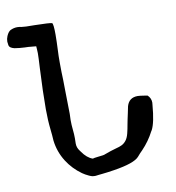

<svg xmlns="http://www.w3.org/2000/svg" viewBox="-83 -802 821 894"><g transform="rotate(-10 327.5 -355.5)"><path d="M297.4 17.1H290.5Q280.8 17.1 271.5 12.7L265.1 9.8Q250 2.9 236.8 -6.3Q194.8 -36.1 167.5 -79.1Q138.7 -125 132.3 -178.7Q130.9 -204.6 127.9 -230.5Q122.6 -277.3 122.6 -328.1Q122.6 -409.7 128.4 -522.9Q131.3 -571.8 131.3 -592.3Q131.3 -602.1 130.4 -611.8L129.4 -625Q124.5 -626 92.3 -628.4L75.7 -628.9Q51.8 -629.9 27.8 -633.8Q4.9 -639.6 2.7 -651.9Q0.5 -664.1 0.5 -669.4Q0.5 -682.6 5.9 -695.3Q14.2 -714.4 24.9 -720.2Q41 -728 57.6 -728Q66.9 -728 76.7 -725.6Q89.8 -723.1 140.1 -723.1Q211.4 -721.7 221.2 -718.3Q227.5 -713.4 227.5 -662.6Q227.5 -633.8 225.1 -581.1Q224.1 -570.3 224.1 -529.8L224.6 -486.3Q226.1 -458 226.6 -397L228.5 -287.6Q228.5 -280.8 228 -273.7Q227.5 -266.6 227.5 -259.3Q227.5 -235.8 230 -212.9Q232.4 -191.9 232.4 -171.4L231.9 -147Q231.9 -127.4 244.6 -111.3L248.5 -106Q271 -73.2 298.3 -64Q299.8 -64.9 307.4 -66.2Q314.9 -67.4 325.7 -68.6Q336.4 -69.8 345.7 -71Q355 -72.3 356.4 -73.7Q389.2 -85.9 409.7 -91.3Q427.2 -95.7 439.2 -101.1Q451.2 -106.4 460.9 -118.2Q470.7 -129.9 476.1 -151.1Q481.4 -172.4 484.9 -193.4L489.3 -215.8Q493.2 -231 495.8 -245.8Q498.5 -260.7 502 -275.9Q513.2 -314.9 554.2 -314.9Q563.5 -314.9 587.4 -311Q593.8 -309.6 600.6 -308.6Q616.2 -293.9 616.2 -272.9Q616.2 -267.6 615.2 -262.2Q608.4 -179.7 591.3 -147L588.4 -142.6Q565.9 -98.6 531.2 -62.5Q518.1 -49.8 506.8 -36.1Q483.4 -9.3 386.2 5.9Q348.6 11.7 327.1 13.7L313.5 15.1Q302.7 17.1 297.4 17.1Z"/></g></svg>

Font: Kurland
Style: Regular
Weight: 400
Designer: GGBot
Version: 0.22